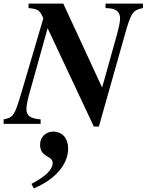

<svg xmlns="http://www.w3.org/2000/svg" viewBox="-47 -689 815 1068"><path d="M141 359C260 309 332 226 332 137C332 83 302 43 249 43C208 43 176 73 176 116C176 143 184 163 216 181C240 194 246 204 246 218C246 254 207 292 128 334ZM305 -669H112V-644C167 -639 175 -631 194 -587L74 -180C33 -42 28 -36 -27 -25V0H179V-25C120 -30 100 -45 100 -84C100 -103 107 -136 119 -178L218 -532L475 15H503L646 -491C682 -620 692 -633 748 -644V-669H540V-644C600 -644 621 -623 621 -585C621 -566 613 -532 602 -491L521 -202Z"/></svg>

Font: XITS
Style: Bold Italic
Weight: 700
Italic angle: -16.33°
Designer: MicroPress Inc., with final additions and corrections provided by Coen Hoffman, Elsevier (retired)
Version: Version 1.302